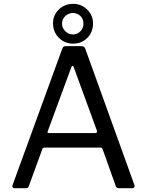

<svg xmlns="http://www.w3.org/2000/svg" viewBox="-20 -983 767 1003"><path d="M362 -755Q318 -755 287.5 -785.5Q257 -816 257 -862Q257 -904 287.5 -933.5Q318 -963 362 -963Q405 -963 435.5 -933Q466 -903 466 -860Q466 -815 436 -785Q406 -755 362 -755ZM361 -915Q338 -915 321 -899Q304 -883 304 -859Q304 -837 321 -820Q338 -803 361 -803Q384 -803 400 -819.5Q416 -836 416 -859Q416 -884 400 -899.5Q384 -915 361 -915ZM46 -17 305 -728Q308 -736 312 -739Q316 -742 325 -742H403Q422 -742 426 -727L682 -17L683 -12Q683 0 672 0H601Q589 0 585 -10L516 -204Q514 -208 512 -210Q510 -212 504 -212H213Q204 -212 201 -204L130 -9Q127 0 115 0H55Q49 0 46 -4.5Q43 -9 46 -17ZM478 -288Q489 -288 486 -301L366 -630Q363 -639 359 -639Q355 -639 352 -630L230 -299L228 -293Q228 -288 236 -288Z"/></svg>

Font: Libre Franklin
Style: Regular
Weight: 400
Designer: Pablo Impallari, Rodrigo Fuenzalida
Foundry: Impallari Type
Version: Version 1.002; ttfautohint (v1.5)